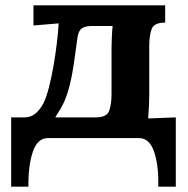

<svg xmlns="http://www.w3.org/2000/svg" viewBox="-20 -520 708 723"><path d="M22 183V-78H73Q96 -78 113.5 -92.5Q131 -107 144 -132Q155 -155 164.5 -192Q174 -229 181.5 -272Q189 -315 194 -357Q199 -399 201 -432L106 -424V-500H602V-435Q560 -435 551 -410.5Q542 -386 542 -346V-161Q542 -147 541 -122Q540 -97 538 -74L642 -78V183H576Q578 104 560.5 52Q543 0 503 0H160Q121 0 103.5 52Q86 104 87 183ZM188 -78H341Q382 -78 391 -102.5Q400 -127 400 -167V-340Q400 -354 401 -377.5Q402 -401 404 -422H325Q301 -422 288.5 -413.5Q276 -405 272 -380Q264 -319 257.5 -276Q251 -233 243 -201Q235 -169 224 -142Q217 -126 208 -110.5Q199 -95 188 -78Z"/></svg>

Font: Lora
Style: Bold
Weight: 700
Designer: Olga Karpushina, Alexei Vanyashin (Cyrillic)
Foundry: Cyreal
Version: Version 3.006; ttfautohint (v1.8.4.7-5d5b);gftools[0.9.30]